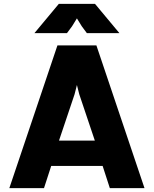

<svg xmlns="http://www.w3.org/2000/svg" viewBox="-20 -966 790 986"><path d="M275 -733H475L722 0H544L507 -114H243L206 0H28ZM467 -244 387 -482 363 -577H387L363 -482L283 -244ZM468 -946 593 -796H426L400 -831L352 -909H398L350 -831L324 -796H157L282 -946Z"/></svg>

Font: Kreadon
Style: Regular
Weight: 400
Designer: kohakuno
Foundry: StudioGnu
Version: Version 1.000;Glyphs 3.1.2 (3151)